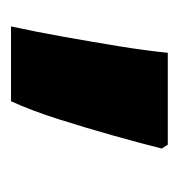

<svg xmlns="http://www.w3.org/2000/svg" viewBox="-8 -178 325 349"><g transform="rotate(90 154.5 -3.5)"><path d="M250 -135Q241 -99 227 -49Q213 1 197 51.5Q181 102 164 139H28Q38 93 47 42.5Q56 -8 64 -57Q72 -106 76 -146H243Z"/></g></svg>

Font: Noto Sans Black
Style: Regular
Weight: 900
Designer: Monotype Design Team
Foundry: Monotype Imaging Inc.
Version: Version 2.007